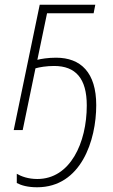

<svg xmlns="http://www.w3.org/2000/svg" viewBox="-20 -550 477 812"><path d="M137 242C323 242 387 43 387 -105C387 -243 322 -306 217 -306C183 -306 153 -301 138 -297L179 -494H376L383 -530H148L38 0H76L130 -261C147 -266 177 -271 209 -271C300 -271 347 -218 347 -104C347 54 277 207 138 207C99 207 70 196 51 185V224C70 234 97 242 137 242Z"/></svg>

Font: Noto Sans ExtraLight
Style: Italic
Weight: 200
Italic angle: -12°
Designer: Monotype Design Team
Foundry: Monotype Imaging Inc.
Version: Version 2.013